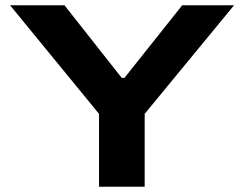

<svg xmlns="http://www.w3.org/2000/svg" viewBox="-20 -707 924 727"><path d="M355 0V-275.9L18.1 -687H224.1L440.9 -412.1H451.2L669.9 -687H866.2L527.8 -275.9V0Z"/></svg>

Font: Archivo Expanded
Style: Bold
Weight: 700
Width: 7
Designer: Hector Gatti
Foundry: Omnibus-Type
Version: Version 2.001